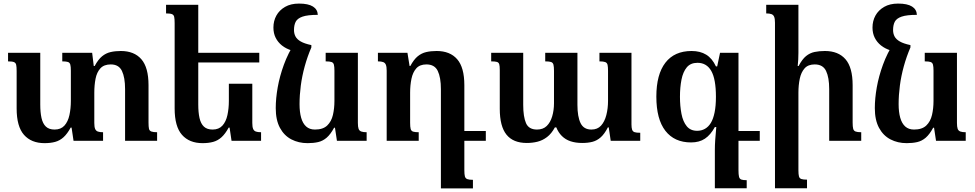

<svg xmlns="http://www.w3.org/2000/svg" viewBox="-20 -787 5449 1073"><path d="M810 -102Q810 -79 812.5 -67.5Q815 -56 826 -52Q837 -48 858 -48V0H679V-289Q679 -354 661.5 -390.5Q644 -427 599 -427Q561 -427 541 -405Q521 -383 514 -347Q507 -311 507 -269V-100Q507 -78 511.5 -67Q516 -56 526.5 -52Q537 -48 556 -48V0H391L380 -74H375Q356 -39 335 -20Q314 -1 288 6Q262 13 229 13Q155 13 114 -33.5Q73 -80 73 -181V-390Q73 -413 70.5 -424.5Q68 -436 58 -440Q48 -444 25 -444V-492H205V-203Q205 -159 212 -127.5Q219 -96 236.5 -79.5Q254 -63 285 -63Q320 -63 340 -85Q360 -107 368 -144Q376 -181 376 -223V-392Q376 -414 373 -425.5Q370 -437 360 -440.5Q350 -444 328 -444V-492H495L504 -418H509Q529 -455 550.5 -472.5Q572 -490 598 -496Q624 -502 655 -502Q730 -502 770 -456Q810 -410 810 -311Z M1390 -319V-100Q1390 -78 1394.5 -67Q1399 -56 1409.5 -52Q1420 -48 1439 -48V0H1274L1263 -74H1258Q1239 -39 1218 -20Q1197 -1 1171 6Q1145 13 1112 13Q1038 13 997 -33.5Q956 -80 956 -181V-658Q956 -681 953.5 -692.5Q951 -704 941 -708Q931 -712 908 -712V-760H1088V-203Q1088 -159 1095 -127.5Q1102 -96 1119.5 -79.5Q1137 -63 1168 -63Q1203 -63 1223 -85Q1243 -107 1251 -144Q1259 -181 1259 -223V-319ZM1065 -438V-492H1429V-438Z M1699 13Q1649 13 1608.5 -8Q1568 -29 1544.5 -72.5Q1521 -116 1521 -183Q1521 -237 1532 -299Q1543 -361 1566.5 -425.5Q1590 -490 1629 -551L1720 -522Q1698 -471 1683 -416.5Q1668 -362 1661 -308.5Q1654 -255 1654 -205Q1654 -161 1663 -129Q1672 -97 1691 -80Q1710 -63 1740 -63Q1785 -63 1808.5 -85.5Q1832 -108 1840.5 -144.5Q1849 -181 1849 -223V-392Q1849 -414 1846 -425.5Q1843 -437 1832.5 -440.5Q1822 -444 1800 -444V-492H1980V-100Q1980 -78 1984 -67Q1988 -56 1999 -52Q2010 -48 2029 -48V0H1863L1852 -73H1847Q1827 -36 1805.5 -17.5Q1784 1 1758 7Q1732 13 1699 13ZM1720 -535V-522L1610 -505Q1578 -515 1555.5 -533Q1533 -551 1520.5 -576Q1508 -601 1508 -633Q1508 -670 1524.5 -700Q1541 -730 1573 -748.5Q1605 -767 1651 -767Q1703 -767 1729 -750.5Q1755 -734 1756 -704Q1699 -704 1670.5 -694Q1642 -684 1632.5 -665.5Q1623 -647 1623 -619Q1623 -599 1631.5 -583Q1640 -567 1661 -555Q1682 -543 1720 -535Z M2575 164Q2575 187 2578 198.5Q2581 210 2591.5 214Q2602 218 2623 218V266H2444V-289Q2444 -354 2426.5 -390.5Q2409 -427 2363 -427Q2326 -427 2306.5 -405Q2287 -383 2279.5 -347Q2272 -311 2272 -269V-100Q2272 -78 2275 -66.5Q2278 -55 2288.5 -51.5Q2299 -48 2320 -48V0H2141V-392Q2141 -414 2136.5 -425Q2132 -436 2121.5 -440Q2111 -444 2092 -444V-492H2257L2269 -418H2273Q2293 -455 2314.5 -472.5Q2336 -490 2362 -496Q2388 -502 2420 -502Q2495 -502 2535 -456Q2575 -410 2575 -311ZM2542 0V-55H2695V0Z M3330 -492H3509V-92Q3509 -73 3512.5 -62.5Q3516 -52 3526 -48.5Q3536 -45 3558 -45V0H3393L3382 -75H3377Q3358 -38 3337 -19.5Q3316 -1 3291 5.5Q3266 12 3234 12Q3197 12 3168.5 2.5Q3140 -7 3120 -27Q3100 -47 3089 -75H3081Q3062 -40 3037 -21Q3012 -2 2983.5 5Q2955 12 2924 12Q2848 12 2810.5 -34.5Q2773 -81 2773 -179V-396Q2773 -418 2770 -428Q2767 -438 2757 -441Q2747 -444 2725 -444V-492H2904V-201Q2904 -135 2919.5 -99Q2935 -63 2981 -63Q3015 -63 3035.5 -83Q3056 -103 3066 -137Q3076 -171 3076 -210V-391Q3076 -414 3073 -425.5Q3070 -437 3059.5 -440.5Q3049 -444 3027 -444V-492H3207V-201Q3207 -135 3224.5 -99Q3242 -63 3285 -63Q3319 -63 3339 -85Q3359 -107 3368.5 -144Q3378 -181 3378 -223V-391Q3378 -412 3375.5 -424Q3373 -436 3362.5 -440Q3352 -444 3330 -444Z M4004 -492H4107V164Q4107 188 4110 200.5Q4113 213 4123 216.5Q4133 220 4153 220V265H3975V51Q3975 24 3977 -5Q3979 -34 3983 -77H3975Q3951 -33 3919.5 -12Q3888 9 3842 9Q3749 9 3698.5 -56Q3648 -121 3648 -247Q3648 -371 3698.5 -436.5Q3749 -502 3845 -502Q3893 -502 3926.5 -481.5Q3960 -461 3981 -416H3988ZM3876 -56Q3900 -56 3919.5 -67Q3939 -78 3952.5 -100Q3966 -122 3973.5 -158.5Q3981 -195 3981 -246Q3981 -345 3955 -390.5Q3929 -436 3878 -436Q3839 -436 3818 -410.5Q3797 -385 3788.5 -342Q3780 -299 3780 -246Q3780 -194 3788.5 -150.5Q3797 -107 3818 -81.5Q3839 -56 3876 -56ZM4071 0V-55H4226V0Z M4793 -48V0H4614V-289Q4614 -354 4596.5 -390.5Q4579 -427 4533 -427Q4496 -427 4476.5 -405Q4457 -383 4449.5 -347Q4442 -311 4442 -269V165Q4442 187 4445 198.5Q4448 210 4458.5 213.5Q4469 217 4490 217V265H4311V-660Q4311 -682 4306.5 -693Q4302 -704 4291.5 -708Q4281 -712 4262 -712V-760H4442V-492Q4442 -473 4441 -454.5Q4440 -436 4438 -418H4443Q4463 -456 4484.5 -473.5Q4506 -491 4532 -496.5Q4558 -502 4590 -502Q4665 -502 4705 -456Q4745 -410 4745 -311V-102Q4745 -79 4748 -67.5Q4751 -56 4761.5 -52Q4772 -48 4793 -48Z M5047 13Q4997 13 4956.5 -8Q4916 -29 4892.5 -72.5Q4869 -116 4869 -183Q4869 -237 4880 -299Q4891 -361 4914.5 -425.5Q4938 -490 4977 -551L5068 -522Q5046 -471 5031 -416.5Q5016 -362 5009 -308.5Q5002 -255 5002 -205Q5002 -161 5011 -129Q5020 -97 5039 -80Q5058 -63 5088 -63Q5133 -63 5156.5 -85.5Q5180 -108 5188.5 -144.5Q5197 -181 5197 -223V-392Q5197 -414 5194 -425.5Q5191 -437 5180.5 -440.5Q5170 -444 5148 -444V-492H5328V-100Q5328 -78 5332 -67Q5336 -56 5347 -52Q5358 -48 5377 -48V0H5211L5200 -73H5195Q5175 -36 5153.5 -17.5Q5132 1 5106 7Q5080 13 5047 13ZM5068 -535V-522L4958 -505Q4926 -515 4903.5 -533Q4881 -551 4868.5 -576Q4856 -601 4856 -633Q4856 -670 4872.5 -700Q4889 -730 4921 -748.5Q4953 -767 4999 -767Q5051 -767 5077 -750.5Q5103 -734 5104 -704Q5047 -704 5018.5 -694Q4990 -684 4980.5 -665.5Q4971 -647 4971 -619Q4971 -599 4979.5 -583Q4988 -567 5009 -555Q5030 -543 5068 -535Z"/></svg>

Font: Noto Serif Armenian SemiBold
Style: Regular
Weight: 600
Version: Version 2.007